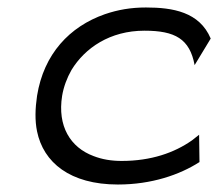

<svg xmlns="http://www.w3.org/2000/svg" viewBox="-20 -482 583 513"><path d="M79 -131C96 -48 167 11 295 11C385 11 460 -15 513 -49L512 -122L493 -107C446 -74 384 -52 305 -52C278 -52 253 -56 230 -65C168 -88 133 -145 146 -226C150 -250 159 -274 171 -295C207 -354 274 -400 366 -400C448 -400 487 -378 500 -308L543 -379C513 -450 442 -462 370 -462C330 -462 295 -456 260 -444C166 -411 97 -338 79 -226C74 -192 73 -160 79 -131Z"/></svg>

Font: Charger Pro
Style: LitExtObl
Weight: 300
Designer: Jasper
Foundry: Cannot Into Space Fonts
Version: Version 1.09